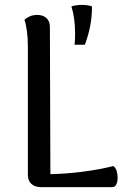

<svg xmlns="http://www.w3.org/2000/svg" viewBox="-20 -765 525 785"><path d="M287 -628Q287 -596 285 -582H327Q357 -662 356 -739Q338 -745 315 -745Q292 -745 272 -739Q287 -691 287 -628ZM186 -53Q249 -54 318.5 -63Q388 -72 443 -86Q452 -81 456.5 -67.5Q461 -54 461 -38Q461 -22 455.5 -11Q450 0 439 0H147Q123 0 108.5 -13Q94 -26 94 -50V-572Q94 -642 80 -684Q88 -692 101.5 -698Q115 -704 132 -704Q156 -704 170 -691Q184 -678 184 -655Z"/></svg>

Font: Arima Madurai Medium
Style: Regular
Weight: 500
Designer: Joana Correia and Natanael Gama
Foundry: NDISCOVER
Version: Version 1.020